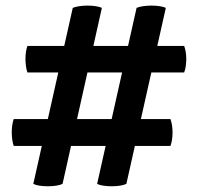

<svg xmlns="http://www.w3.org/2000/svg" viewBox="-20 -670 704 686"><path d="M99 -13Q108 -8.5 122 -6.5Q136 -4.5 151 -4.5Q166 -4.5 180 -6.5Q194 -8.5 203.5 -13L344 -642Q335 -646 321.2 -648Q307.5 -650 292.5 -650Q278 -650 264 -648Q250 -646 240 -642ZM327 -13Q336 -8.5 350 -6.5Q364 -4.5 379 -4.5Q394 -4.5 408 -6.5Q422 -8.5 431.5 -13L572.5 -642Q563.5 -646 549.8 -648Q536 -650 521 -650Q506 -650 492 -648Q478 -646 468 -642ZM589 -148.5Q596.5 -169.5 596.5 -196.5Q596.5 -224 589 -244.5H29Q22 -224.5 22 -196.5Q22 -183.5 23.8 -171.2Q25.5 -159 29 -148.5ZM638 -411Q645.5 -431 645.5 -459Q645.5 -486 638 -506H78Q71 -486.5 71 -459Q71 -446 72.8 -433.5Q74.5 -421 78 -411Z"/></svg>

Font: Signika Medium
Style: Regular
Weight: 500
Designer: Anna Giedry
Foundry: Anna Giedry
Version: Version 2.000